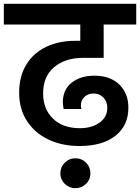

<svg xmlns="http://www.w3.org/2000/svg" viewBox="-41 -760 731 1002"><path d="M392 -458Q300 -458 242 -410Q184 -362 184 -272Q184 -192 235 -141.5Q286 -91 376 -91Q438 -91 478.5 -120Q519 -149 519 -198Q519 -230 498.5 -251Q478 -272 447 -272Q419 -272 400 -254.5Q381 -237 381 -209Q381 -199 384 -191H291Q287 -215 287 -227Q287 -292 333 -328.5Q379 -365 452 -365Q534 -365 581.5 -319Q629 -273 629 -198Q629 -105 561.5 -51.5Q494 2 373 2Q284 2 212.5 -31.5Q141 -65 100 -128Q59 -191 59 -276Q59 -363 97 -424Q135 -485 201 -516Q267 -547 351 -547H378V-632H-21V-740H670V-632H500V-458ZM431 145Q431 177 408 199.5Q385 222 352 222Q320 222 297 199.5Q274 177 274 145Q274 112 297 89Q320 66 352 66Q385 66 408 89Q431 112 431 145Z"/></svg>

Font: MSTAGE SemiBold
Style: Regular
Weight: 600
Designer: Ninad Kale (Devanagari), Jonny Pinhorn (Latin)
Foundry: Indian Type Foundry
Version: 4.004